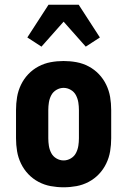

<svg xmlns="http://www.w3.org/2000/svg" viewBox="-20 -787 540 815"><path d="M250 8Q222 8 195 3Q168 -2 143.5 -15Q119 -28 100 -48Q81 -68 69 -93Q57 -118 52.5 -145Q48 -172 48 -200V-320Q48 -348 52.5 -375Q57 -402 69 -427Q81 -452 100 -472Q119 -492 143.5 -505Q168 -518 195 -523Q222 -528 250 -528Q278 -528 305 -523Q332 -518 356.5 -505Q381 -492 400 -472Q419 -452 431 -427Q443 -402 447.5 -375Q452 -348 452 -320V-200Q452 -172 447.5 -145Q443 -118 431 -93Q419 -68 400 -48Q381 -28 356.5 -15Q332 -2 305 3Q278 8 250 8ZM250 -106Q266 -106 280.5 -114.5Q295 -123 302.5 -137.5Q310 -152 312.5 -168Q315 -184 315 -200V-320Q315 -336 312.5 -352Q310 -368 302.5 -382.5Q295 -397 280.5 -405.5Q266 -414 250 -414Q234 -414 219.5 -405.5Q205 -397 197.5 -382.5Q190 -368 187.5 -352Q185 -336 185 -320V-200Q185 -184 187.5 -168Q190 -152 197.5 -137.5Q205 -123 219.5 -114.5Q234 -106 250 -106ZM156 -589 96 -628 186 -767H314L404 -628L344 -589L250 -695Z"/></svg>

Font: Iosevka Heavy
Style: Regular
Weight: 900
Monospace: yes
Designer: Belleve Invis
Foundry: Belleve Invis
Version: Version 32.5.0; ttfautohint (v1.8.4)